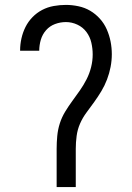

<svg xmlns="http://www.w3.org/2000/svg" viewBox="-20 -763 540 783"><path d="M211 0V-156Q211 -182 213.5 -208.5Q216 -235 224 -260Q232 -285 246 -308Q260 -331 275.5 -352Q291 -373 306 -394.5Q321 -416 333 -439.5Q345 -463 351.5 -489Q358 -515 358 -541Q358 -565 352.5 -589Q347 -613 332.5 -632.5Q318 -652 295.5 -662.5Q273 -673 249 -673Q226 -673 204.5 -665Q183 -657 168 -640Q153 -623 146.5 -601Q140 -579 140 -556Q140 -556 140 -556Q140 -556 140 -556H62Q62 -556 62 -556Q62 -556 62 -557Q62 -582 67.5 -606.5Q73 -631 84 -653Q95 -675 112.5 -693Q130 -711 152 -722.5Q174 -734 199 -738.5Q224 -743 249 -743Q274 -743 300 -737.5Q326 -732 348 -719Q370 -706 387.5 -686.5Q405 -667 415.5 -643Q426 -619 431 -593.5Q436 -568 436 -542Q436 -516 431 -490Q426 -464 416.5 -439Q407 -414 393.5 -391.5Q380 -369 364.5 -347.5Q349 -326 333 -304.5Q317 -283 306.5 -259Q296 -235 292.5 -208.5Q289 -182 289 -156V0Z"/></svg>

Font: Zed Sans
Style: Regular
Weight: 400
Designer: Belleve Invis
Foundry: Belleve Invis
Version: Version 1.0.0; ttfautohint (v1.8.4)